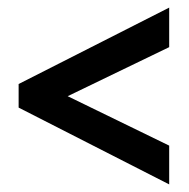

<svg xmlns="http://www.w3.org/2000/svg" viewBox="-20 -610 497 505"><path d="M425 -125 29 -327V-389L425 -590V-486L158 -357L425 -227Z"/></svg>

Font: Noto Sans Arabic ExtCond SemBd
Style: Regular
Weight: 600
Width: 2
Designer: Monotype Design Team, Nadine Chahine, Nizar Qandah and Khaled Hosny
Foundry: Monotype Imaging Inc.
Version: Version 2.012; ttfautohint (v1.8.4.7-5d5b)